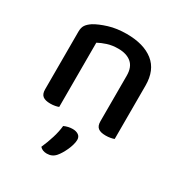

<svg xmlns="http://www.w3.org/2000/svg" viewBox="-168 -601 894 950"><g transform="rotate(30 279.5 -126.5)"><path d="M385 -303Q385 -352 357.5 -375Q330 -398 283 -398Q248 -398 220.5 -389Q193 -380 173 -369V-2Q166 1 153.5 3.5Q141 6 126 6Q97 6 83 -5Q69 -16 69 -42V-372Q69 -395 78 -409Q87 -423 108 -437Q136 -454 181 -468Q226 -482 283 -482Q380 -482 435 -438.5Q490 -395 490 -307V-2Q483 1 470 3.5Q457 6 442 6Q413 6 399 -5Q385 -16 385 -42ZM235 229Q209 229 195 213Q211 177 222.5 139.5Q234 102 237 70Q261 59 286 59Q306 59 319 68Q332 77 332 95Q332 107 327.5 123Q323 139 316 154.5Q309 170 300.5 184Q292 198 284 207Q265 229 235 229Z"/></g></svg>

Font: Baloo 2 Latin Medium
Style: Regular
Weight: 500
Designer: Sarang Kulkarni and Ek Type
Foundry: Ek Type
Version: Version 1.001